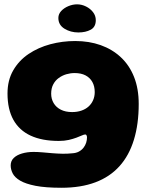

<svg xmlns="http://www.w3.org/2000/svg" viewBox="-20 -660 728 908"><path d="M271 228Q195.5 228 148.2 218.8Q101 209.5 75.2 194.2Q49.5 179 40 160Q30.5 141 30.5 122.5Q30.5 101 45 87Q59.5 73 84.2 65.8Q109 58.5 139 58.5Q158.5 58.5 181 60.5Q203.5 62.5 227.2 64.5Q251 66.5 274.8 67Q298.5 67.5 321 65Q340 64 353.2 56.8Q366.5 49.5 375 38.5Q383.5 27.5 387.5 14.8Q391.5 2 391.5 -11Q391.5 -14.5 390.5 -17.2Q389.5 -20 387.8 -22Q386 -24 383 -24Q377 -24 366.8 -19.2Q356.5 -14.5 341 -8.8Q325.5 -3 305 1.8Q284.5 6.5 258 6.5Q179 6.5 125 -18.5Q71 -43.5 43.2 -93.5Q15.5 -143.5 15.5 -218Q15.5 -280.5 42.5 -327.2Q69.5 -374 115.2 -404.8Q161 -435.5 218 -450.8Q275 -466 335.5 -466Q401.5 -466 456.2 -446.5Q511 -427 551.5 -389.2Q592 -351.5 614 -296Q636 -240.5 636 -168.5Q636 -73 613.2 1.2Q590.5 75.5 545 126Q499.5 176.5 431 202.2Q362.5 228 271 228ZM321 -130Q345 -130 364.8 -136.8Q384.5 -143.5 398.5 -156Q412.5 -168.5 420.2 -186Q428 -203.5 428 -224.5Q428 -252 416.8 -272.2Q405.5 -292.5 384.5 -303.5Q363.5 -314.5 333 -314.5Q313 -314.5 293.5 -308.8Q274 -303 257.8 -291.2Q241.5 -279.5 231.8 -261Q222 -242.5 222 -217Q222 -192 233.8 -172.2Q245.5 -152.5 267.8 -141.2Q290 -130 321 -130ZM350.5 -506.5Q314 -506.5 285 -524.2Q256 -542 256 -575Q256 -593.5 269.5 -608Q283 -622.5 303.5 -631Q324 -639.5 344.5 -639.5Q366.5 -639.5 387 -629.2Q407.5 -619 420.2 -602.2Q433 -585.5 433 -564.5Q433 -532.5 409 -519.5Q385 -506.5 350.5 -506.5Z"/></svg>

Font: Gluten Thin
Style: Bold
Weight: 700
Version: Version 1.300